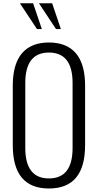

<svg xmlns="http://www.w3.org/2000/svg" viewBox="-20 -1104 580 1138"><path d="M312 -931.6 210.9 -1084.5H289.1L340.8 -931.6ZM199.2 -931.6 98.1 -1084.5H176.3L228 -931.6ZM410.2 -227.1V-612.3Q410.2 -792.5 270 -792.5Q129.9 -792.5 129.9 -612.3V-227.1Q129.9 -46.4 270 -46.4Q410.2 -46.4 410.2 -227.1ZM55.7 -243.7V-595.7Q55.7 -793 185.1 -838.9Q222.2 -852.1 270 -852.1Q317.9 -852.1 355 -838.9Q484.4 -793 484.4 -595.7V-243.7Q484.4 13.2 270 13.2Q55.7 13.2 55.7 -243.7Z"/></svg>

Font: Oswald-Light
Style: Light
Weight: 300
Designer: vernon adams
Foundry: vernon adams
Version: Version ; ttfautohint (v0.92.18-e454-dirty) -l 8 -r 50 -G 20